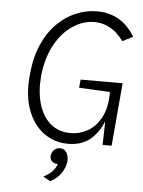

<svg xmlns="http://www.w3.org/2000/svg" viewBox="-56 -671 676 907"><g transform="rotate(5 282.0 -217.0)"><path d="M284.5 9Q220 9 169.5 -27.8Q119 -64.5 93.2 -133.8Q67.5 -203 77 -299.5Q84 -382 111 -443.5Q138 -505 178.8 -545.5Q219.5 -586 268 -606.2Q316.5 -626.5 367 -626.5Q424.5 -626.5 469.5 -601.2Q514.5 -576 547.5 -521.5L498 -496.5Q468 -538 433.5 -556.5Q399 -575 360.5 -575Q306 -575 256.8 -542.2Q207.5 -509.5 173.5 -447.8Q139.5 -386 130.5 -299.5Q124 -225.5 140.8 -167.5Q157.5 -109.5 196 -76Q234.5 -42.5 292.5 -42.5Q335 -42.5 373 -63.8Q411 -85 435.5 -130Q460 -175 461 -246Q461.5 -251 459.8 -257.2Q458 -263.5 451.5 -275L484.5 -251L314 -259.5L318 -298.5H517L491 0H448Q448.5 -31.5 449.8 -63Q451 -94.5 451 -126L456.5 -127.5Q434 -63 392 -27Q350 9 284.5 9ZM216.5 192 182 173Q205.5 162 221.8 146Q238 130 245 108.5Q227 108 216.8 97.8Q206.5 87.5 208.5 70Q211 54.5 222 43.8Q233 33 249.5 33Q269.5 33 280.2 49.5Q291 66 289.5 91Q287.5 115.5 270.5 144.2Q253.5 173 216.5 192Z"/></g></svg>

Font: Karla Light
Style: Italic
Weight: 300
Italic angle: -8°
Designer: Jonathan Pinhorn
Version: Version 2.004;gftools[0.9.33]